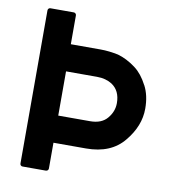

<svg xmlns="http://www.w3.org/2000/svg" viewBox="-80 -780 754 850"><g transform="rotate(10 296.5 -355.5)"><path d="M78.6 0.5Q73.2 0.5 70.1 -2.9Q66.9 -6.3 66.9 -11.2V-699.2Q66.9 -704.1 70.1 -707.5Q73.2 -710.9 78.6 -710.9H183.1Q188 -710.9 191.4 -707.5Q194.8 -704.1 194.8 -699.2V-569.8H328.1Q348.1 -569.8 368.7 -567.4Q389.2 -564.9 408.2 -561Q427.2 -555.7 448.2 -545.2Q469.2 -534.7 489.7 -519Q522 -494.6 545.9 -448.2V-448.7Q568.8 -405.8 568.8 -345.7Q568.8 -267.6 510.7 -197.8Q453.1 -127 341.3 -127H194.8V-11.2Q194.8 -6.3 191.4 -2.9Q188 0.5 183.1 0.5ZM194.8 -447.8V-249H337.9Q389.6 -249 415 -279.8Q440.9 -310.5 440.9 -348.1Q440.9 -404.3 401.4 -430.2Q388.2 -438.5 371.6 -443.1Q355 -447.8 334 -447.8Z"/></g></svg>

Font: Alte DIN 1451 Mittelschrift
Style: Bold
Weight: 700
Designer: Peter Wiegel
Foundry: Peter Wiegel
Version: Version 1.003